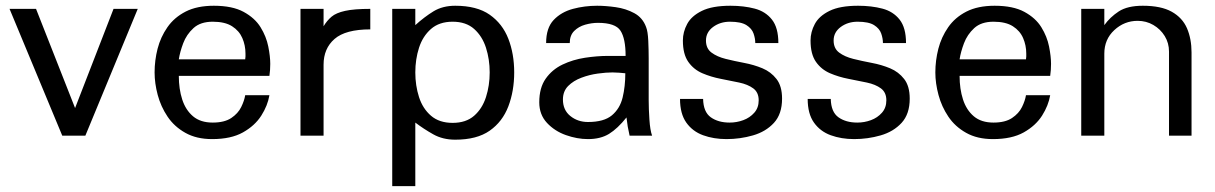

<svg xmlns="http://www.w3.org/2000/svg" viewBox="-20 -465 4165 658"><path d="M452.1 -434.6H369.1L237.3 -94.7L103.5 -434.6H12.7L193.4 0H272.5Z M820.3 -261.7H592.8Q596.7 -287.1 607.9 -316.9Q619.1 -346.7 643.1 -368.7Q667 -390.6 709 -390.6Q751 -390.6 775.4 -375Q799.8 -359.4 810.5 -334.5Q821.3 -309.6 821.3 -281.2Q821.3 -276.4 821.3 -271.5Q821.3 -266.6 820.3 -261.7ZM903.3 -138.7H820.3Q817.4 -120.1 806.6 -98.1Q795.9 -76.2 772.5 -60.5Q749 -44.9 709 -44.9Q667 -44.9 641.6 -66.4Q616.2 -87.9 604.5 -124Q592.8 -160.2 592.8 -205.1H903.3Q906.2 -224.6 906.2 -246.1Q906.2 -271.5 899.4 -305.7Q892.6 -339.8 873 -371.6Q853.5 -403.3 814.9 -424.3Q776.4 -445.3 712.9 -445.3Q655.3 -445.3 616.2 -425.3Q577.1 -405.3 553.7 -371.6Q530.3 -337.9 520 -297.9Q509.8 -257.8 509.8 -216.8Q509.8 -179.7 520.5 -139.6Q531.2 -99.6 554.2 -65.4Q577.1 -31.2 615.2 -9.8Q653.3 11.7 707 11.7Q771.5 11.7 812.5 -11.2Q853.5 -34.2 875.5 -68.8Q897.5 -103.5 903.3 -138.7Z M1249 -364.3V-434.6Q1193.4 -434.6 1162.6 -427.7Q1131.8 -420.9 1116.2 -407.7Q1100.6 -394.5 1088.9 -375V-434.6H1009.8V0H1088.9V-243.2Q1088.9 -298.8 1126.5 -331.5Q1164.1 -364.3 1249 -364.3Z M1658.2 -216.8Q1658.2 -171.9 1645.5 -132.3Q1632.8 -92.8 1605 -68.4Q1577.1 -43.9 1531.2 -43.9Q1485.4 -43.9 1457 -68.4Q1428.7 -92.8 1416 -132.3Q1403.3 -171.9 1403.3 -216.8Q1403.3 -261.7 1416 -301.3Q1428.7 -340.8 1457 -365.7Q1485.4 -390.6 1531.2 -390.6Q1577.1 -390.6 1605 -365.7Q1632.8 -340.8 1645.5 -301.3Q1658.2 -261.7 1658.2 -216.8ZM1742.2 -216.8Q1742.2 -280.3 1722.2 -332Q1702.1 -383.8 1658.2 -414.6Q1614.3 -445.3 1540 -445.3Q1497.1 -445.3 1465.8 -426.3Q1434.6 -407.2 1403.3 -378.9V-434.6H1324.2V172.9H1403.3V-44.9Q1431.6 -23.4 1464.4 -4.9Q1497.1 13.7 1540 13.7Q1614.3 13.7 1658.2 -17.1Q1702.1 -47.9 1722.2 -100.6Q1742.2 -153.3 1742.2 -216.8Z M2123 -213.9Q2123 -168.9 2113.8 -130.9Q2104.5 -92.8 2077.1 -69.8Q2049.8 -46.9 1995.1 -46.9Q1960 -46.9 1934.6 -67.4Q1909.2 -87.9 1909.2 -124Q1909.2 -152.3 1927.2 -170.4Q1945.3 -188.5 1972.7 -198.7Q2000 -209 2028.8 -212.9Q2057.6 -216.8 2079.1 -216.8Q2087.9 -216.8 2102.1 -215.8Q2116.2 -214.8 2123 -213.9ZM2214.8 0Q2208 -18.6 2205.6 -55.2Q2203.1 -91.8 2203.1 -122.1V-264.6Q2203.1 -293 2201.7 -325.2Q2200.2 -357.4 2194.3 -372.1Q2182.6 -404.3 2153.8 -419.9Q2125 -435.5 2090.3 -440.4Q2055.7 -445.3 2026.4 -445.3Q1983.4 -445.3 1943.4 -434.6Q1903.3 -423.8 1877.4 -396.5Q1851.6 -369.1 1851.6 -317.4H1932.6Q1932.6 -343.8 1947.8 -358.9Q1962.9 -374 1985.4 -380.4Q2007.8 -386.7 2029.3 -386.7Q2088.9 -386.7 2106.4 -359.9Q2124 -333 2124 -273.4H2064.5Q2026.4 -273.4 1984.9 -267.1Q1943.4 -260.7 1907.7 -243.7Q1872.1 -226.6 1850.1 -195.3Q1828.1 -164.1 1828.1 -114.3Q1828.1 -72.3 1854.5 -43.9Q1880.9 -15.6 1919.4 -2Q1958 11.7 1995.1 11.7Q2038.1 11.7 2067.4 -6.3Q2096.7 -24.4 2127 -62.5Q2128.9 -45.9 2131.3 -31.2Q2133.8 -16.6 2137.7 0Z M2660.2 -127Q2660.2 -169.9 2641.1 -194.3Q2622.1 -218.8 2592.8 -231Q2563.5 -243.2 2529.8 -249.5Q2496.1 -255.9 2466.8 -263.2Q2437.5 -270.5 2418.5 -284.7Q2399.4 -298.8 2399.4 -326.2Q2399.4 -354.5 2423.8 -372.6Q2448.2 -390.6 2481.4 -390.6Q2519.5 -390.6 2538.1 -378.9Q2556.6 -367.2 2562.5 -350.1Q2568.4 -333 2568.4 -317.4H2647.5Q2647.5 -370.1 2625.5 -397.9Q2603.5 -425.8 2566.4 -435.5Q2529.3 -445.3 2483.4 -445.3Q2420.9 -445.3 2385.3 -427.7Q2349.6 -410.2 2335 -382.8Q2320.3 -355.5 2320.3 -326.2Q2320.3 -279.3 2338.9 -252.9Q2357.4 -226.6 2387.2 -213.9Q2417 -201.2 2450.2 -194.8Q2483.4 -188.5 2513.2 -182.1Q2543 -175.8 2561.5 -162.1Q2580.1 -148.4 2580.1 -121.1Q2580.1 -95.7 2564.9 -78.6Q2549.8 -61.5 2527.3 -53.2Q2504.9 -44.9 2480.5 -44.9Q2441.4 -44.9 2416 -63Q2390.6 -81.1 2389.6 -126H2310.5Q2310.5 -75.2 2332 -44.9Q2353.5 -14.6 2389.6 -1.5Q2425.8 11.7 2469.7 11.7Q2516.6 11.7 2560.5 -1Q2604.5 -13.7 2632.3 -43.9Q2660.2 -74.2 2660.2 -127Z M3097.7 -127Q3097.7 -169.9 3078.6 -194.3Q3059.6 -218.8 3030.3 -231Q3001 -243.2 2967.3 -249.5Q2933.6 -255.9 2904.3 -263.2Q2875 -270.5 2856 -284.7Q2836.9 -298.8 2836.9 -326.2Q2836.9 -354.5 2861.3 -372.6Q2885.7 -390.6 2918.9 -390.6Q2957 -390.6 2975.6 -378.9Q2994.1 -367.2 3000 -350.1Q3005.9 -333 3005.9 -317.4H3085Q3085 -370.1 3063 -397.9Q3041 -425.8 3003.9 -435.5Q2966.8 -445.3 2920.9 -445.3Q2858.4 -445.3 2822.8 -427.7Q2787.1 -410.2 2772.5 -382.8Q2757.8 -355.5 2757.8 -326.2Q2757.8 -279.3 2776.4 -252.9Q2794.9 -226.6 2824.7 -213.9Q2854.5 -201.2 2887.7 -194.8Q2920.9 -188.5 2950.7 -182.1Q2980.5 -175.8 2999 -162.1Q3017.6 -148.4 3017.6 -121.1Q3017.6 -95.7 3002.4 -78.6Q2987.3 -61.5 2964.8 -53.2Q2942.4 -44.9 2918 -44.9Q2878.9 -44.9 2853.5 -63Q2828.1 -81.1 2827.1 -126H2748Q2748 -75.2 2769.5 -44.9Q2791 -14.6 2827.1 -1.5Q2863.3 11.7 2907.2 11.7Q2954.1 11.7 2998 -1Q3042 -13.7 3069.8 -43.9Q3097.7 -74.2 3097.7 -127Z M3496.1 -261.7H3268.6Q3272.5 -287.1 3283.7 -316.9Q3294.9 -346.7 3318.8 -368.7Q3342.8 -390.6 3384.8 -390.6Q3426.8 -390.6 3451.2 -375Q3475.6 -359.4 3486.3 -334.5Q3497.1 -309.6 3497.1 -281.2Q3497.1 -276.4 3497.1 -271.5Q3497.1 -266.6 3496.1 -261.7ZM3579.1 -138.7H3496.1Q3493.2 -120.1 3482.4 -98.1Q3471.7 -76.2 3448.2 -60.5Q3424.8 -44.9 3384.8 -44.9Q3342.8 -44.9 3317.4 -66.4Q3292 -87.9 3280.3 -124Q3268.6 -160.2 3268.6 -205.1H3579.1Q3582 -224.6 3582 -246.1Q3582 -271.5 3575.2 -305.7Q3568.4 -339.8 3548.8 -371.6Q3529.3 -403.3 3490.7 -424.3Q3452.1 -445.3 3388.7 -445.3Q3331.1 -445.3 3292 -425.3Q3252.9 -405.3 3229.5 -371.6Q3206.1 -337.9 3195.8 -297.9Q3185.5 -257.8 3185.5 -216.8Q3185.5 -179.7 3196.3 -139.6Q3207 -99.6 3230 -65.4Q3252.9 -31.2 3291 -9.8Q3329.1 11.7 3382.8 11.7Q3447.3 11.7 3488.3 -11.2Q3529.3 -34.2 3551.3 -68.8Q3573.2 -103.5 3579.1 -138.7Z M4063.5 0V-285.2Q4063.5 -332 4047.9 -368.2Q4032.2 -404.3 3995.6 -424.8Q3959 -445.3 3896.5 -445.3Q3843.8 -445.3 3814 -425.8Q3784.2 -406.2 3764.6 -378.9V-434.6H3685.5V0H3764.6V-281.2Q3764.6 -330.1 3798.8 -361.8Q3833 -393.6 3878.9 -393.6Q3908.2 -393.6 3932.6 -379.4Q3957 -365.2 3971.7 -341.3Q3986.3 -317.4 3986.3 -288.1V0Z"/></svg>

Font: Namkio Khamti
Style: Regular
Weight: 400
Designer: Debbi Hosken
Foundry: SIL International
Version: Version 3.917